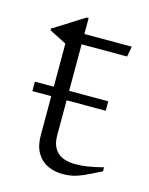

<svg xmlns="http://www.w3.org/2000/svg" viewBox="-86 -564 486 628"><g transform="rotate(15 157.0 -250.5)"><path d="M20.5 -230V-262H269V-230ZM136.5 -111Q136.5 -74 156.8 -54.8Q177 -35.5 218.5 -35.5Q238.5 -35.5 260.8 -39Q283 -42.5 311.5 -50V-36.5Q276 -18 254.8 -8.8Q233.5 0.5 218.2 3.5Q203 6.5 185 6.5Q157.5 6.5 134.5 -4.5Q111.5 -15.5 98 -38.8Q84.5 -62 84.5 -97V-408L26.5 -437.5V-443.5Q37 -450 46.8 -456Q56.5 -462 66 -468Q75.5 -474 85.2 -480.2Q95 -486.5 106 -493.5Q117 -500.5 130 -508.5H136.5V-438.5ZM112 -419.5V-454.5H297L290.5 -419.5Z"/></g></svg>

Font: Newsreader 36pt Light
Style: Regular
Weight: 300
Designer: Hugues Gentile
Foundry: Production Type
Version: Version 1.003